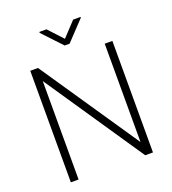

<svg xmlns="http://www.w3.org/2000/svg" viewBox="-160 -1030 1029 1150"><g transform="rotate(-20 354.5 -455.5)"><path d="M616.2 0H566.9L142.1 -627.4V0H92.8V-710.9H142.1L567.4 -84V-710.9H616.2ZM486.3 -906.2 369.6 -782.7H338.4L223.6 -904.8V-911.1H269L353.5 -819.8L439 -911.1H486.3Z"/></g></svg>

Font: Heebo ExtraLight
Style: Regular
Weight: 250
Designer: Oded Ezer
Foundry: Ezer Type House
Version: Version 3.100